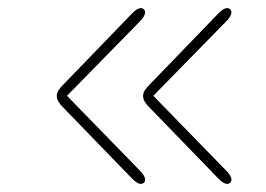

<svg xmlns="http://www.w3.org/2000/svg" viewBox="-20 -520 659 475"><path d="M328.5 -65Q319.5 -65 306 -79L133.5 -257Q129 -261.5 124.8 -268.2Q120.5 -275 120.5 -282.5Q120.5 -290.5 125 -297Q129.5 -303.5 134 -308L306 -486Q319.5 -500 328.5 -500Q332.5 -500 335.8 -497Q339 -494 339 -489.5Q339 -485 335.8 -479.2Q332.5 -473.5 326 -467L136 -273V-293L326 -98Q332.5 -91.5 335.8 -85.8Q339 -80 339 -75.5Q339 -70 335.5 -67.5Q332 -65 328.5 -65ZM542 -65Q533 -65 519.5 -79L347 -257Q342.5 -261.5 338.2 -268.2Q334 -275 334 -282.5Q334 -290.5 338.5 -297Q343 -303.5 347.5 -308L519.5 -486Q533 -500 542 -500Q546 -500 549.2 -497Q552.5 -494 552.5 -489.5Q552.5 -485 549.2 -479.2Q546 -473.5 539.5 -467L349.5 -273V-293L539.5 -98Q546 -91.5 549.2 -85.8Q552.5 -80 552.5 -75.5Q552.5 -70 549 -67.5Q545.5 -65 542 -65Z"/></svg>

Font: Sono Monospace ExtraLight
Style: Regular
Weight: 250
Version: Version 2.112